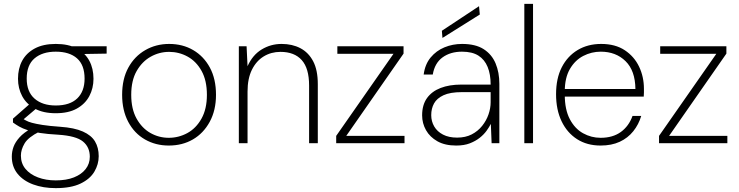

<svg xmlns="http://www.w3.org/2000/svg" viewBox="-20 -740 3820 992"><path d="M268 232Q203 232 151.5 213Q100 194 70.5 157.5Q41 121 41 69Q41 43 50 18.5Q59 -6 81 -30.5Q103 -55 144 -78L184 -60Q126 -31 107 1Q88 33 88 64Q88 104 111.5 132.5Q135 161 176 176.5Q217 192 268 192Q323 192 362 176.5Q401 161 422.5 133.5Q444 106 444 70Q444 20 408.5 -9Q373 -38 281 -44Q225 -47 187 -53Q149 -59 123 -67.5Q97 -76 79.5 -86Q62 -96 47 -107V-127L137 -206L180 -190L88 -112V-132Q101 -125 113 -118Q125 -111 145 -105.5Q165 -100 199.5 -94.5Q234 -89 291 -85Q364 -80 408 -60.5Q452 -41 471 -9Q490 23 490 67Q490 109 467.5 147Q445 185 396 208.5Q347 232 268 232ZM268 -155Q203 -155 159.5 -179Q116 -203 94.5 -243.5Q73 -284 73 -333Q73 -386 94.5 -426Q116 -466 159.5 -489.5Q203 -513 268 -513Q334 -513 377 -489.5Q420 -466 441.5 -426Q463 -386 463 -333Q463 -284 441.5 -243.5Q420 -203 377 -179Q334 -155 268 -155ZM268 -195Q341 -195 379 -231.5Q417 -268 417 -334Q417 -404 378 -438.5Q339 -473 268 -473Q199 -473 158.5 -438.5Q118 -404 118 -334Q118 -266 158.5 -230.5Q199 -195 268 -195ZM356 -460 338 -501H531V-463Z M852 12Q784 12 729 -19.5Q674 -51 642.5 -110.5Q611 -170 611 -250Q611 -332 643 -390.5Q675 -449 730.5 -481Q786 -513 854 -513Q924 -513 978.5 -481Q1033 -449 1064.5 -390.5Q1096 -332 1096 -250Q1096 -170 1063.5 -110.5Q1031 -51 976.5 -19.5Q922 12 852 12ZM852 -28Q903 -28 948 -52.5Q993 -77 1021 -127Q1049 -177 1049 -250Q1049 -324 1021.5 -373.5Q994 -423 949.5 -447.5Q905 -472 854 -472Q803 -472 758.5 -447Q714 -422 686 -373Q658 -324 658 -250Q658 -177 685.5 -127.5Q713 -78 757 -53Q801 -28 852 -28Z M1214 0V-501H1254L1259 -398Q1285 -456 1332 -484.5Q1379 -513 1435 -513Q1490 -513 1532 -491Q1574 -469 1598 -423.5Q1622 -378 1622 -305V0H1577V-298Q1577 -387 1539 -429.5Q1501 -472 1429 -472Q1381 -472 1342.5 -448.5Q1304 -425 1281.5 -379.5Q1259 -334 1259 -267V0Z M1717 0V-38L2013 -462H1723V-501H2065V-463L1769 -38H2070V0Z M2337 12Q2279 12 2240 -10Q2201 -32 2181 -67.5Q2161 -103 2161 -144Q2161 -198 2186 -233Q2211 -268 2256.5 -285.5Q2302 -303 2363 -303H2515Q2515 -356 2499.5 -394Q2484 -432 2452 -452.5Q2420 -473 2367 -473Q2307 -473 2266.5 -443.5Q2226 -414 2216 -355H2169Q2176 -408 2205 -443Q2234 -478 2276.5 -495.5Q2319 -513 2367 -513Q2437 -513 2479 -486Q2521 -459 2540.5 -412.5Q2560 -366 2560 -307V0H2520L2516 -100Q2508 -84 2494 -64.5Q2480 -45 2458.5 -28Q2437 -11 2407.5 0.5Q2378 12 2337 12ZM2342 -29Q2385 -29 2417 -45.5Q2449 -62 2471 -89.5Q2493 -117 2504 -149Q2515 -181 2515 -212V-264H2366Q2306 -264 2271.5 -248Q2237 -232 2222.5 -205.5Q2208 -179 2208 -145Q2208 -113 2223.5 -86.5Q2239 -60 2269 -44.5Q2299 -29 2342 -29ZM2266 -544 2263 -581 2455 -708 2459 -665Z M2689 0V-720H2734V0Z M3083 12Q3013 12 2961.5 -21Q2910 -54 2881.5 -113.5Q2853 -173 2853 -253Q2853 -335 2882.5 -392.5Q2912 -450 2964.5 -481.5Q3017 -513 3086 -513Q3159 -513 3208 -480.5Q3257 -448 3282 -395.5Q3307 -343 3307 -281Q3307 -271 3307 -262Q3307 -253 3306 -241H2885V-280H3263Q3262 -375 3212 -424Q3162 -473 3084 -473Q3036 -473 2993.5 -451Q2951 -429 2924.5 -383.5Q2898 -338 2898 -268V-250Q2898 -174 2924 -124.5Q2950 -75 2992.5 -51.5Q3035 -28 3083 -28Q3146 -28 3187.5 -58Q3229 -88 3248 -141H3293Q3280 -97 3252 -62Q3224 -27 3182 -7.5Q3140 12 3083 12Z M3385 0V-38L3681 -462H3391V-501H3733V-463L3437 -38H3738V0Z"/></svg>

Font: DM Sans 18pt ExtraLight
Style: Regular
Weight: 250
Designer: Colophon Foundry, Jonny Pinhorn
Foundry: Colophon Foundry
Version: Version 4.004;gftools[0.9.30]